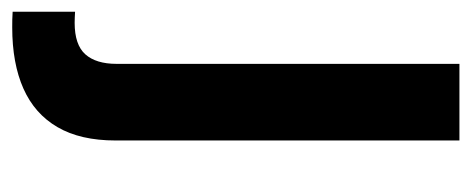

<svg xmlns="http://www.w3.org/2000/svg" viewBox="-275 -331 790 322"><g transform="rotate(90 120.0 -170.0)"><path d="M66.1 -545.5H194.6V31.2Q194.6 90.2 172.2 128.6Q149.9 166.9 107.6 185.7Q65.3 204.5 5 204.5Q-2.1 204.5 -8.2 204.4Q-14.2 204.2 -21.3 203.8V99.1Q-16 99.4 -11.7 99.6Q-7.5 99.8 -2.8 99.8Q34.1 99.8 50.1 81.9Q66.1 63.9 66.1 29.5Z"/></g></svg>

Font: InterMG SemiBold
Style: Regular
Weight: 600
Designer: Rasmus Andersson
Foundry: rsms
Version: Version 3.019;December 26, 2023;FontCreator 15.0.0.2955 64-b